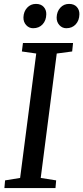

<svg xmlns="http://www.w3.org/2000/svg" viewBox="-20 -963 427 983"><path d="M2.5 0 6 -39.5 83 -52 165.5 -689 92 -699.5 97.5 -743H354L349.5 -699.5L270.5 -689L188.5 -52L267.5 -39.5L264 0ZM149.5 -818.5Q128.5 -818.5 114 -834.5Q99.5 -850.5 100 -874Q101 -904 119 -923.5Q137 -943 164 -943Q189.5 -943 203.5 -927.8Q217.5 -912.5 217 -890Q216.5 -858.5 198.2 -838.5Q180 -818.5 149.5 -818.5ZM319.5 -818.5Q298.5 -818.5 284 -834.5Q269.5 -850.5 270 -874Q271 -904 288.8 -923.5Q306.5 -943 333.5 -943Q359 -943 373 -927.8Q387 -912.5 386.5 -890Q386 -858.5 367.8 -838.5Q349.5 -818.5 319.5 -818.5Z"/></svg>

Font: Merriweather 20pt
Style: Italic
Weight: 400
Italic angle: -7.8°
Version: Version 2.101